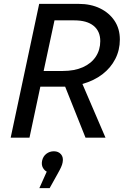

<svg xmlns="http://www.w3.org/2000/svg" viewBox="-20 -710 659 990"><path d="M35 0 182 -690H386Q448 -690 495.5 -667Q543 -644 570.5 -603Q598 -562 598 -506Q598 -452 574.5 -406Q551 -360 508 -327Q465 -294 405 -277L524 0H421L316 -263Q311 -263 306 -263Q301 -263 296 -263H188L132 0ZM205 -344H303Q364 -344 407.5 -363.5Q451 -383 474 -418Q497 -453 497 -498Q497 -549 462.5 -577Q428 -605 363 -605H261ZM303 127Q301 139 294.5 153Q288 167 275 190L236 260H183L221 175Q209 169 201 154.5Q193 140 197 119Q202 96 219 83Q236 70 258 70Q281 70 294.5 85.5Q308 101 303 127Z"/></svg>

Font: Radio Canada
Style: Italic
Weight: 400
Italic angle: -12°
Designer: Charles Daoud, Etienne Aubert Bonn, Alexandre Saumier Demers, Jacques Le Bailly
Foundry: Radio-Canada
Version: Version 2.104;gftools[0.9.28.dev5+ged2979d]